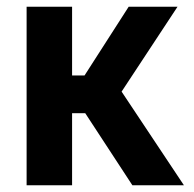

<svg xmlns="http://www.w3.org/2000/svg" viewBox="-20 -550 575 570"><path d="M59 -530H194V-326H231L362 -530H507L341 -278L526 0H373L233 -214H194V0H59Z"/></svg>

Font: Golos UI VF
Style: Regular
Weight: 400
Designer: A.Korolkova, Vitaly Kuzmin
Foundry: ParaType Ltd
Version: Version 2.000